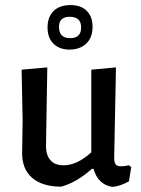

<svg xmlns="http://www.w3.org/2000/svg" viewBox="-20 -728 555 755"><path d="M257 -708Q299 -708 321.5 -685Q344 -662 344 -623Q344 -580 319 -556.5Q294 -533 253 -533Q214 -533 190.5 -556Q167 -579 167 -620Q167 -661 190.5 -684.5Q214 -708 257 -708ZM254 -662Q212 -662 212 -622Q212 -578 256 -578Q299 -578 299 -620Q299 -662 254 -662ZM221 6Q146 6 106 -29Q66 -64 67 -129L69 -254L65 -454L166 -463L161 -157Q160 -120 177.5 -99Q195 -78 230 -78Q283 -78 339 -129V-454L436 -463L429 -107Q429 -89 435 -81.5Q441 -74 456 -74Q468 -74 487 -78L496 -71L487 -15Q454 4 422 7Q365 -2 348 -64H341Q282 -11 221 6Z"/></svg>

Font: Alegreya Sans Medium
Style: Regular
Weight: 500
Designer: Juan Pablo del Peral
Foundry: Huerta Tipografica
Version: Version 2.007